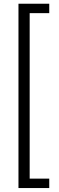

<svg xmlns="http://www.w3.org/2000/svg" viewBox="-20 -832 308 1005"><path d="M237.8 103V152.3H76.7V-812.5H237.8V-763.2H135.3V103Z"/></svg>

Font: Battambang Light
Style: Regular
Weight: 300
Designer: Danh Hong
Version: Version 8.002; ttfautohint (v1.8.3)